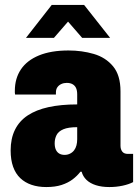

<svg xmlns="http://www.w3.org/2000/svg" viewBox="-20 -744 560 776"><path d="M167 12Q134 12 107.5 3Q81 -6 62 -24Q43 -42 33 -70Q23 -98 23 -136Q23 -184 40.5 -219.5Q58 -255 92 -277.5Q126 -300 176 -311Q226 -322 292 -322V-362Q292 -378 287.5 -388Q283 -398 273.5 -403.5Q264 -409 250 -409Q238 -409 228 -404.5Q218 -400 212 -391.5Q206 -383 206 -370V-362H41Q40 -366 40 -369.5Q40 -373 40 -377Q40 -427 64.5 -463.5Q89 -500 137.5 -520Q186 -540 257 -540Q311 -540 359 -526Q407 -512 437 -476Q467 -440 467 -375V-155Q467 -141 474 -131.5Q481 -122 497 -122H518V-8Q501 1 475.5 6.5Q450 12 422 12Q391 12 367.5 4.5Q344 -3 329.5 -17Q315 -31 310 -50H305Q292 -33 273.5 -19Q255 -5 229 3.5Q203 12 167 12ZM241 -118Q253 -118 263 -123Q273 -128 279.5 -136.5Q286 -145 289 -156.5Q292 -168 292 -181V-230Q256 -230 236 -221.5Q216 -213 208.5 -198Q201 -183 201 -165Q201 -149 206 -138.5Q211 -128 220 -123Q229 -118 241 -118ZM85 -591 189 -724H320L425 -591H312L233 -682H277L198 -591Z"/></svg>

Font: Archivo Condensed Black
Style: Regular
Weight: 900
Width: 3
Designer: Hector Gatti
Foundry: Omnibus-Type
Version: Version 2.001